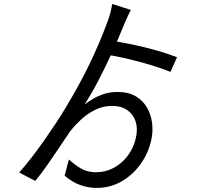

<svg xmlns="http://www.w3.org/2000/svg" viewBox="-20 -862 1040 954"><path d="M563.6 -405.1Q618.6 -405.1 655.2 -383.2Q691.8 -361.4 711.6 -325.4Q731.4 -289.5 736 -247Q740.6 -204.6 731 -163.4Q715.6 -97.4 676.3 -43.7Q636.9 9.9 581.3 40.8Q525.6 71.8 460.8 71.8Q417.8 71.8 377.8 57.1Q337.7 42.4 301.1 10.8L322.3 -69.7Q351.8 -42.3 383.3 -24.2Q414.9 -6.2 458 -6.2Q504.5 -6.2 545.3 -28.1Q586.1 -50.1 615.2 -88.8Q644.2 -127.5 655.4 -178Q665.4 -223.4 653.8 -258.8Q642.2 -294.2 612.3 -314.9Q582.4 -335.7 538.7 -335.7Q491.7 -335.7 452.7 -316.2Q413.6 -296.8 383 -268.3Q352.4 -239.8 329.8 -211.5Q308.2 -179.5 278.2 -134.5Q248.2 -89.6 216.2 -43.8Q184.2 2 155.2 37L75.3 -4.9Q103 -35.7 134.1 -75.6Q165.1 -115.5 196.1 -159.4Q227 -203.4 255.8 -246.9Q284.5 -290.3 306.5 -327.3Q342.5 -387.3 372 -441.3Q401.4 -495.3 426.1 -546.7Q450.9 -598.2 472.8 -650Q494.8 -701.8 515.5 -757.4Q523.1 -777.5 529.1 -801.1Q535.2 -824.7 537.2 -842.3L630.2 -812.7Q625 -802.8 618 -788.3Q611.1 -773.8 604.8 -759.3Q598.6 -744.8 593.6 -732.8Q567.6 -668.4 535.3 -597.8Q503 -527.3 468.6 -461.3Q434.2 -395.2 400 -343Q417 -355.7 441.4 -370.4Q465.8 -385.1 496.9 -395.1Q528.1 -405.1 563.6 -405.1ZM485.1 -593.5 510.5 -663.5Q583.5 -652.5 642.6 -639.8Q701.7 -627.1 754.6 -612.4Q807.5 -597.7 859.5 -577.7L827.1 -504.7Q778.1 -524.7 717.7 -542.4Q657.3 -560.1 596.7 -573.8Q536.1 -587.5 485.1 -593.5Z"/></svg>

Font: Shanggu Sans SC VF
Style: Regular
Weight: 250
Designer: GuiWonder
Version: Version 1.021